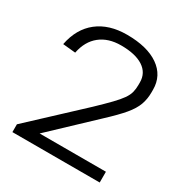

<svg xmlns="http://www.w3.org/2000/svg" viewBox="-165 -832 912 958"><g transform="rotate(30 291.0 -353.5)"><path d="M40 -45 325 -311Q371 -355 399 -384Q427 -413 442 -434.5Q457 -456 462 -475.5Q467 -495 467 -518V-533Q467 -587 422 -616.5Q377 -646 294 -646Q221 -646 174 -608.5Q127 -571 113 -500L40 -507Q59 -604 124.5 -655.5Q190 -707 293 -707Q410 -707 476 -661Q542 -615 542 -534V-519Q542 -480 530 -447Q518 -414 487.5 -377.5Q457 -341 399 -287L161 -62H543V0H40Z"/></g></svg>

Font: Pathway Extreme 8pt Thin 12pt Light
Style: Regular
Weight: 300
Version: Version 1.001;gftools[0.9.26]